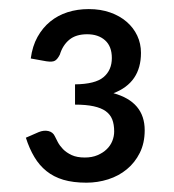

<svg xmlns="http://www.w3.org/2000/svg" viewBox="-20 -838 374 412"><path d="M46 -712.5Q49.5 -739 60.5 -758.8Q71.5 -778.5 87.8 -791.8Q104 -805 125 -811.8Q146 -818.5 170.5 -818.5Q196 -818.5 216.5 -811.2Q237 -804 251.8 -791.2Q266.5 -778.5 274.5 -761.5Q282.5 -744.5 282.5 -724.5Q282.5 -660.5 223.5 -638Q290.5 -619.5 290.5 -558.5Q290.5 -531 280 -510Q269.5 -489 252.2 -474.8Q235 -460.5 212.2 -453.2Q189.5 -446 165.5 -446Q137 -446 116 -452.2Q95 -458.5 79.8 -470.8Q64.5 -483 53.8 -501Q43 -519 35.5 -542.5L63 -554.5Q74 -559 83.8 -556.8Q93.5 -554.5 97.5 -546Q100 -541 104 -533.2Q108 -525.5 115.2 -518Q122.5 -510.5 133.8 -505.2Q145 -500 162 -500Q177.5 -500 189.2 -505Q201 -510 209 -517.8Q217 -525.5 221 -535.5Q225 -545.5 225 -556Q225 -571 220.8 -581.8Q216.5 -592.5 206.8 -599.5Q197 -606.5 180.8 -610Q164.5 -613.5 141 -613.5V-657Q184.5 -657.5 202.2 -672.5Q220 -687.5 220 -713.5Q220 -738.5 205.5 -751.5Q191 -764.5 167 -764.5Q143 -764.5 128.8 -752.8Q114.5 -741 108.5 -721Q103.5 -711 98 -707.8Q92.5 -704.5 79.5 -706.5Z"/></svg>

Font: Lato-Regular
Style: Regular
Weight: 400
Designer: Lukasz Dziedzic with Adam Twardoch and Botio Nikoltchev
Foundry: tyPoland Lukasz Dziedzic
Version: Version 2.015; 2015-08-06; http://www.latofonts.com/